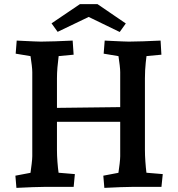

<svg xmlns="http://www.w3.org/2000/svg" viewBox="-20 -907 864 932"><path d="M486.5 5 481.5 -54.2 602.2 -77.2 547.5 -26.1Q550.5 -41.1 554.4 -65Q558.2 -88.8 560.8 -112.6Q563.5 -136.5 563.5 -149V-556.6Q563.5 -568.9 561 -590.9Q558.5 -612.9 555 -635.2Q551.5 -657.5 549.5 -668.5L602.2 -626.6L483.2 -646.5L488.2 -710Q506.5 -709 529.2 -708Q551.9 -707 572.9 -706Q593.8 -705 605.4 -705Q636.5 -705 674.9 -706.5Q713.4 -708 759.5 -710L763.5 -641.5L643.2 -630.3L695.1 -668.5Q691.5 -640.6 687.5 -603.5Q683.5 -566.3 683.5 -526.6V-179Q683.5 -153 685.7 -122.5Q687.8 -92 691.1 -66.2Q694.5 -40.4 697.1 -26.1L643.2 -72.5L770.1 -61.9L763.7 0H628.1Q600.5 0 565 1.5Q529.4 3 486.5 5ZM59.7 5 54.7 -54.2 175.7 -77.2 121.5 -26.1Q124.1 -39.5 127.4 -63.3Q130.7 -87 133.7 -111.4Q136.7 -135.8 136.7 -149V-556.6Q136.7 -569.5 134.2 -590.7Q131.7 -611.9 128.2 -634.2Q124.7 -656.5 121.5 -671L175.7 -626.6L56.1 -646.5L61.1 -710Q79.5 -709 102.1 -708Q124.8 -707 146 -706Q167.1 -705 178.6 -705Q209.7 -705 248.2 -706.5Q286.6 -708 332.7 -710L337.4 -641.5L216.7 -630.3L270 -672.3Q267.7 -656.6 264.4 -632Q261.1 -607.5 258.8 -579.7Q256.5 -552 256.5 -526.6V-179Q256.5 -151.7 258.8 -121.4Q261.1 -91.1 264.7 -65.4Q268.4 -39.7 270.4 -26.1L216.7 -72.5L343.4 -61.9L337.6 0H201.4Q173.8 0 138.2 1.5Q102.6 3 59.7 5ZM201.5 -315.6V-382.7L618.5 -387.7V-315.6ZM561.1 -751.7 365.4 -846.6 399 -886.9H453.3L590.7 -793.1ZM259.8 -752.4 230.2 -793.7 368 -886.9H422.3L455.9 -846.6Z"/></svg>

Font: Andada Pro
Style: Regular
Weight: 400
Designer: Carolina Giovagnoli
Foundry: Huerta Tipografica
Version: Version 3.003